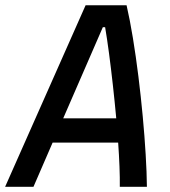

<svg xmlns="http://www.w3.org/2000/svg" viewBox="-43 -714 649 734"><path d="M-23.4 0 284.2 -693.8H440.9Q453.6 -638.7 465.1 -568.6Q476.6 -498.5 486.1 -421.9Q495.6 -345.2 502.7 -268.8Q509.8 -192.4 513.9 -123.3Q518.1 -54.2 518.6 0H415Q415.5 -33.7 413.8 -77.1Q412.1 -120.6 408.7 -168.9H158.2L85 0ZM198.7 -261.7H401.4Q395.5 -325.7 388.4 -389.4Q381.3 -453.1 373.8 -510Q366.2 -566.9 358.9 -609.9H350.1Z"/></svg>

Font: Cascadia Code NF
Style: Italic
Weight: 400
Italic angle: -10°
Monospace: yes
Designer: Aaron Bell
Foundry: Saja Typeworks
Version: Version 2404.023; ttfautohint (v1.8.4)